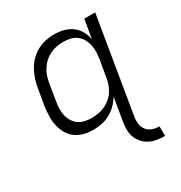

<svg xmlns="http://www.w3.org/2000/svg" viewBox="-175 -655 950 1005"><g transform="rotate(-30 300.0 -152.5)"><path d="M533 223Q509 223 486 219.5Q463 216 443 206Q423 196 408 180Q393 164 384.5 143.5Q376 123 375 99.5Q374 76 378 52L402 -90Q388 -67 368.5 -47.5Q349 -28 325 -15Q301 -2 275.5 3Q250 8 225 8Q195 8 168 1Q141 -6 119 -22Q97 -38 83.5 -62Q70 -86 64 -113.5Q58 -141 59 -170Q60 -199 64 -228L81 -328Q85 -353 93.5 -378.5Q102 -404 115 -427.5Q128 -451 148 -471Q168 -491 192 -504Q216 -517 242 -522.5Q268 -528 293 -528Q323 -528 350.5 -521Q378 -514 400 -498Q422 -482 435.5 -458Q449 -434 454 -407L473 -520H539L444 52Q440 74 442.5 96Q445 118 457.5 134.5Q470 151 490 158Q510 165 532 165ZM248 -50Q268 -50 288 -53.5Q308 -57 327 -65.5Q346 -74 363 -88Q380 -102 391 -119Q402 -136 409 -155.5Q416 -175 419 -195L436 -295Q439 -316 440 -338Q441 -360 436.5 -380Q432 -400 422 -418Q412 -436 396 -448Q380 -460 359.5 -465Q339 -470 318 -470Q298 -470 277 -466.5Q256 -463 236.5 -453.5Q217 -444 200.5 -429Q184 -414 172.5 -396Q161 -378 155 -358.5Q149 -339 145 -318L129 -218Q125 -197 124.5 -176Q124 -155 128.5 -135.5Q133 -116 143.5 -99Q154 -82 170 -70.5Q186 -59 206.5 -54.5Q227 -50 248 -50Z"/></g></svg>

Font: Iosevka Aile Light Oblique
Style: Regular
Weight: 300
Italic angle: -9°
Designer: Belleve Invis
Foundry: Belleve Invis
Version: Version 31.1.0; ttfautohint (v1.8.4)